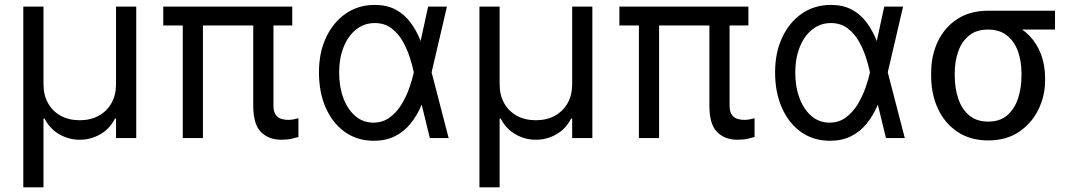

<svg xmlns="http://www.w3.org/2000/svg" viewBox="-20 -573 4458 797"><path d="M76.7 204.5V-545.5H160.5V-223Q160.5 -178.6 179.2 -145.1Q197.8 -111.5 231.7 -92.7Q265.6 -73.9 311.1 -73.9Q356.5 -73.9 390.4 -92.9Q424.4 -111.9 443 -145.4Q461.6 -179 461.6 -223V-545.5H545.5V0H461.6V-81H457.4Q435.4 -38 396 -15.4Q356.5 7.1 311.1 7.1Q265.6 7.1 226.4 -15.4Q187.1 -38 164.8 -81H160.5V204.5Z M1193.2 -545.5V-467.3H657.7V-545.5ZM822.4 -545.5V0H738.6V-545.5ZM1031.2 -545.5H1115.1V-134.9Q1115.1 -109.4 1124.5 -96.6Q1133.9 -83.8 1147.9 -79.5Q1161.9 -75.3 1176.1 -75.3Q1187.9 -75.3 1200.1 -77.8Q1212.4 -80.3 1218.8 -82.4V-4.3Q1208.1 -1.1 1190 3Q1171.9 7.1 1146.3 7.1Q1096.2 7.1 1063.7 -24.5Q1031.2 -56.1 1031.2 -134.9Z M1529.8 11.4Q1461.6 10.7 1410.9 -25.7Q1360.1 -62.1 1332 -126.1Q1304 -190 1304 -272.7Q1304 -354.8 1333.6 -417.8Q1363.3 -480.8 1415.5 -516.7Q1467.7 -552.6 1535.5 -552.6Q1585.2 -552.6 1621.4 -533.6Q1657.7 -514.6 1683.1 -480.8Q1708.5 -447.1 1725.9 -403.4H1758.5L1771.3 -274.1L1842.3 0H1764.2L1697.4 -274.1Q1692.1 -300.1 1681.1 -334.5Q1670.1 -369 1651.6 -401.6Q1633.2 -434.3 1604.6 -455.8Q1576 -477.3 1535.5 -477.3Q1492.2 -477.3 1458.8 -451Q1425.4 -424.7 1406.6 -378.2Q1387.8 -331.7 1387.8 -271.3Q1387.8 -212.4 1405.5 -165.3Q1423.3 -118.3 1455.3 -91.1Q1487.2 -63.9 1529.8 -63.9Q1569.2 -63.9 1598.4 -85.8Q1627.5 -107.6 1647.4 -140.8Q1667.3 -174 1679.5 -209.3Q1691.8 -244.7 1697.4 -271.3L1757.1 -545.5H1835.2L1771.3 -271.3L1758.5 -137.8H1730.1Q1711.6 -93.8 1684.1 -59.8Q1656.6 -25.9 1618.4 -7.1Q1580.3 11.7 1529.8 11.4Z M1970.2 204.5V-545.5H2054V-223Q2054 -178.6 2072.6 -145.1Q2091.3 -111.5 2125.2 -92.7Q2159.1 -73.9 2204.5 -73.9Q2250 -73.9 2283.9 -92.9Q2317.8 -111.9 2336.5 -145.4Q2355.1 -179 2355.1 -223V-545.5H2438.9V0H2355.1V-81H2350.9Q2328.8 -38 2289.4 -15.4Q2250 7.1 2204.5 7.1Q2159.1 7.1 2119.9 -15.4Q2080.6 -38 2058.2 -81H2054V204.5Z M3086.6 -545.5V-467.3H2551.1V-545.5ZM2715.9 -545.5V0H2632.1V-545.5ZM2924.7 -545.5H3008.5V-134.9Q3008.5 -109.4 3017.9 -96.6Q3027.3 -83.8 3041.4 -79.5Q3055.4 -75.3 3069.6 -75.3Q3081.3 -75.3 3093.6 -77.8Q3105.8 -80.3 3112.2 -82.4V-4.3Q3101.6 -1.1 3083.5 3Q3065.3 7.1 3039.8 7.1Q2989.7 7.1 2957.2 -24.5Q2924.7 -56.1 2924.7 -134.9Z M3423.3 11.4Q3355.1 10.7 3304.3 -25.7Q3253.6 -62.1 3225.5 -126.1Q3197.4 -190 3197.4 -272.7Q3197.4 -354.8 3227.1 -417.8Q3256.7 -480.8 3308.9 -516.7Q3361.2 -552.6 3429 -552.6Q3478.7 -552.6 3514.9 -533.6Q3551.1 -514.6 3576.5 -480.8Q3601.9 -447.1 3619.3 -403.4H3652L3664.8 -274.1L3735.8 0H3657.7L3590.9 -274.1Q3585.6 -300.1 3574.6 -334.5Q3563.6 -369 3545.1 -401.6Q3526.6 -434.3 3498 -455.8Q3469.5 -477.3 3429 -477.3Q3385.7 -477.3 3352.3 -451Q3318.9 -424.7 3300.1 -378.2Q3281.2 -331.7 3281.2 -271.3Q3281.2 -212.4 3299 -165.3Q3316.8 -118.3 3348.7 -91.1Q3380.7 -63.9 3423.3 -63.9Q3462.7 -63.9 3491.8 -85.8Q3521 -107.6 3540.8 -140.8Q3560.7 -174 3573 -209.3Q3585.2 -244.7 3590.9 -271.3L3650.6 -545.5H3728.7L3664.8 -271.3L3652 -137.8H3623.6Q3605.1 -93.8 3577.6 -59.8Q3550.1 -25.9 3511.9 -7.1Q3473.7 11.7 3423.3 11.4Z M3845.2 -258.5V-269.9Q3845.2 -343 3873.4 -401.6Q3901.6 -460.2 3954.4 -494.3Q4007.1 -528.4 4081 -528.4Q4096.6 -527 4109.7 -517.8Q4122.9 -508.5 4138.8 -496.4Q4154.8 -484.4 4179 -474.4Q4222.3 -456.7 4253.6 -424.2Q4284.8 -391.7 4301.5 -347.1Q4318.2 -302.6 4318.2 -248.6V-238.6Q4318.2 -174.7 4290.3 -117.9Q4262.4 -61.1 4209.7 -25.6Q4157 9.9 4082.4 9.9Q4007.8 9.9 3954.7 -25.6Q3901.6 -61.1 3873.4 -121.8Q3845.2 -182.5 3845.2 -258.5ZM3943.2 -269.9V-258.5Q3943.2 -207.4 3957.6 -164.1Q3971.9 -120.7 4002.7 -94.5Q4033.4 -68.2 4082.4 -68.2Q4130.7 -68.2 4161 -94.5Q4191.4 -120.7 4205.8 -164.1Q4220.2 -207.4 4220.2 -258.5V-269.9Q4220.2 -318.2 4205.8 -359.2Q4191.4 -400.2 4160.7 -425.2Q4130 -450.3 4081 -450.3Q4032.7 -450.3 4002.3 -425.2Q3971.9 -400.2 3957.6 -359.2Q3943.2 -318.2 3943.2 -269.9ZM4359.4 -528.4V-450.3H4081V-528.4Z"/></svg>

Font: InterMG
Style: Regular
Weight: 400
Designer: Rasmus Andersson
Foundry: rsms
Version: Version 3.019;December 26, 2023;FontCreator 15.0.0.2955 64-b